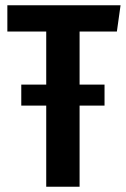

<svg xmlns="http://www.w3.org/2000/svg" viewBox="-20 -710 480 731"><path d="M283 -590V-388H378V-308H283V1H156V-308H61V-388H156V-590H8V-690H439L425 -590Z"/></svg>

Font: Fira Sans Compressed Medium
Style: Regular
Weight: 500
Width: 1
Designer: bBox Type GmbH & Carrois Corporate GbR & Edenspiekermann AG
Foundry: bBox Type GmbH & Carrois Corporate GbR & Edenspiekermann AG
Version: Version 4.301